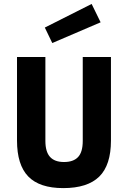

<svg xmlns="http://www.w3.org/2000/svg" viewBox="-20 -946 654 981"><path d="M209 -805.2 448.2 -925.8 494.1 -832 247.1 -726.1ZM402.8 -226.1V-654.8H546.9V-228Q546.9 -102.5 487.1 -43.7Q427.2 15.1 303.2 15.1Q182.1 15.1 124.5 -44.2Q66.9 -103.5 66.9 -228V-654.8H211.9V-226.1Q211.9 -170.4 235.6 -144.3Q259.3 -118.2 307.1 -118.2Q355 -118.2 378.9 -143.6Q402.8 -168.9 402.8 -226.1Z"/></svg>

Font: IntelOne Mono Bold
Style: Regular
Weight: 700
Designer: Fred Shallcrass
Foundry: Frere-Jones Type LLC
Version: Version 1.200;hotconv 1.1.0;makeotfexe 2.6.0;FJTRelease1.2